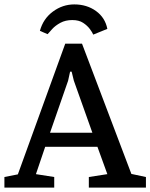

<svg xmlns="http://www.w3.org/2000/svg" viewBox="-30 -851 682 871"><path d="M307 -831Q364 -831 405.5 -801Q447 -771 457 -720L393 -694Q389 -704 377.5 -719.5Q366 -735 347 -747.5Q328 -760 298 -760Q267 -760 244 -747.5Q221 -735 207 -719.5Q193 -704 186 -696L151 -711Q166 -766 210 -798.5Q254 -831 307 -831ZM-10 0V-48L51 -60L266 -653H342L566 -62L632 -48V0H373V-48L457 -61L412 -185H175L133 -61L216 -48V0ZM197 -249H389L305 -485L295 -526H288L279 -485Z"/></svg>

Font: Faustina Medium
Style: Regular
Weight: 500
Designer: Alfonso Garcia
Foundry: http://www.omnibus-type.com
Version: Version 1.200